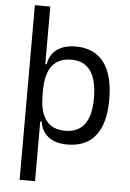

<svg xmlns="http://www.w3.org/2000/svg" viewBox="-62 -777 711 1048"><g transform="rotate(5 293.0 -253.5)"><path d="M85.9 224.6V-732.4H170.4V-416.5H178.2Q186.5 -469.7 225.3 -498.5Q264.2 -527.3 327.6 -527.3Q429.7 -527.3 482.4 -458Q535.2 -388.7 535.2 -253.9Q535.2 -124 482.9 -57.1Q430.7 9.8 328.6 9.8Q262.7 9.8 224.1 -20.3Q185.5 -50.3 178.2 -103H170.4V224.6ZM170.4 -246.1Q170.4 -64 310.1 -64Q451.2 -64 451.2 -253.9Q451.2 -453.6 310.5 -453.6Q170.4 -453.6 170.4 -271.5Z"/></g></svg>

Font: Cascadia Code PL SemiLight
Style: Regular
Weight: 350
Monospace: yes
Designer: Aaron Bell
Foundry: Saja Typeworks
Version: Version 2404.023; ttfautohint (v1.8.4)